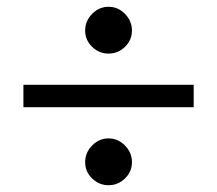

<svg xmlns="http://www.w3.org/2000/svg" viewBox="-20 -534 640 566"><path d="M551 -218H49V-284H551ZM348.5 -105Q369 -84 369 -56Q369 -28 348.5 -8Q328 12 300 12Q272 12 251.5 -8Q231 -28 231 -56Q231 -84 251.5 -105Q272 -126 300 -126Q328 -126 348.5 -105ZM348.5 -493Q369 -472 369 -444Q369 -416 348.5 -396Q328 -376 300 -376Q272 -376 251.5 -396Q231 -416 231 -444Q231 -472 251.5 -493Q272 -514 300 -514Q328 -514 348.5 -493Z"/></svg>

Font: Justus
Style: Roman
Weight: 500
Version: Version 001.001